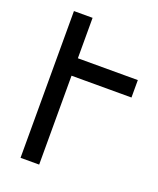

<svg xmlns="http://www.w3.org/2000/svg" viewBox="-134 -798 726 880"><g transform="rotate(20 228.5 -358.0)"><path d="M456.5 -433.6H164.1V0H73.2V-715.8H164.1V-518.6H456.5Z"/></g></svg>

Font: Arian AMU
Style: Regular
Weight: 400
Designer: Ruben Hakobyan (Tarumian)
Foundry: Ruben Hakobyan (Tarumian)
Version: Version 4.003